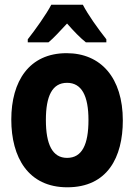

<svg xmlns="http://www.w3.org/2000/svg" viewBox="-20 -786 570 816"><path d="M98 -619V-606H186C208 -624 234 -653 265 -686C294 -653 320 -626 345 -606H432V-619C395 -666 355 -722 332 -766H198C178 -727 129 -658 98 -619ZM266 10C437 10 502 -118 502 -274C502 -455 409 -560 263 -560C104 -560 28 -441 28 -278C28 -117 100 10 266 10ZM265 -115C203 -115 175 -172 175 -276C175 -378 202 -434 265 -434C327 -434 356 -379 356 -276C356 -172 329 -115 265 -115Z"/></svg>

Font: Noto Sans Mono Condensed ExtraBold
Style: Regular
Weight: 800
Width: 3
Designer: Monotype Design Team
Foundry: Monotype Imaging Inc.
Version: Version 2.014